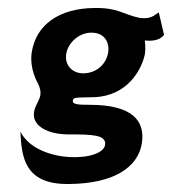

<svg xmlns="http://www.w3.org/2000/svg" viewBox="-20 -332 430 480"><path d="M65 -51C60 -17 100 4 151 4C210 4 244 5 243 28C241 74 72 79 31 -3C34 59 40 130 153 128C262 127 326 88 335 24C342 -28 314 -70 204 -70C176 -70 161 -71 162 -80C163 -89 168 -88 215 -89C299 -92 332 -158 340 -188C344 -200 344 -215 342 -231C342 -231 376 -225 390 -245L377 -301C365 -294 359 -284 330 -287C284 -297 276 -313 215 -312C129 -311 69 -271 59 -199C54 -160 73 -127 73 -127C94 -88 69 -80 65 -51ZM145 -193C147 -221 173 -247 202 -250C274 -257 263 -155 194 -149C165 -146 143 -165 145 -193Z"/></svg>

Font: Hussar Tani
Style: Kurs
Weight: 700
Foundry: Cannot Into Space Fonts
Version: Version 0.92